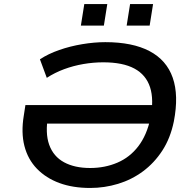

<svg xmlns="http://www.w3.org/2000/svg" viewBox="-20 -923 951 952"><path d="M427 9Q341 9 274.5 -15.5Q208 -40 163 -86.5Q118 -133 101 -199.5Q84 -266 98 -350L106 -402H785L772 -310H174L219 -352Q203 -263 224 -205Q245 -147 297.5 -118.5Q350 -90 427 -90Q500 -90 562 -116.5Q624 -143 666 -198Q708 -253 726 -337Q744 -429 724 -490.5Q704 -552 646.5 -583Q589 -614 492 -614Q443 -614 393.5 -605.5Q344 -597 298 -580Q252 -563 212 -537L178 -629Q219 -656 273.5 -675Q328 -694 388 -704Q448 -714 502 -714Q637 -714 721.5 -669.5Q806 -625 836.5 -537.5Q867 -450 842 -321Q825 -238 785 -176.5Q745 -115 689 -73.5Q633 -32 565.5 -11.5Q498 9 427 9ZM608 -796 625 -903H739L722 -796ZM381 -796 398 -903H512L495 -796Z"/></svg>

Font: Nunito Sans 7pt SemiExpanded SemiBold
Style: Italic
Weight: 600
Width: 6
Italic angle: -9°
Designer: Vernon Adams
Foundry: Vernon Adams
Version: Version 3.101;gftools[0.9.27]